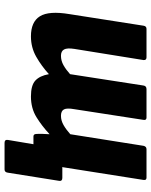

<svg xmlns="http://www.w3.org/2000/svg" viewBox="70 -607 664 844"><g transform="rotate(90 402.0 -185.0)"><path d="M608 127Q593 127 595 113L614 0H592L716 -127H762Q777 -127 775 -113L739 113Q737 127 725 127ZM140 11Q76 11 51.5 -28.5Q27 -68 42 -158L93 -484Q95 -497 107 -497H232Q245 -497 244 -484L195 -180Q190 -148 197.5 -134.5Q205 -121 225 -121Q247 -121 266.5 -132Q286 -143 306 -161L356 -484Q358 -497 372 -497H497Q509 -497 507 -484L460 -180Q454 -147 461 -134Q468 -121 489 -121Q510 -121 530 -132.5Q550 -144 570 -162L621 -484Q624 -497 636 -497H761Q773 -497 771 -484L715 -129Q710 -97 706.5 -68.5Q703 -40 702 -15Q702 0 688 0H580Q570 0 569 -11Q568 -23 568.5 -39Q569 -55 570 -71Q535 -38 495.5 -13.5Q456 11 404 11Q355 11 334 -8.5Q313 -28 306 -68Q271 -36 230 -12.5Q189 11 140 11Z"/></g></svg>

Font: Sofia Sans Semi Condensed Black
Style: Italic
Weight: 900
Italic angle: -9°
Version: Version 4.100